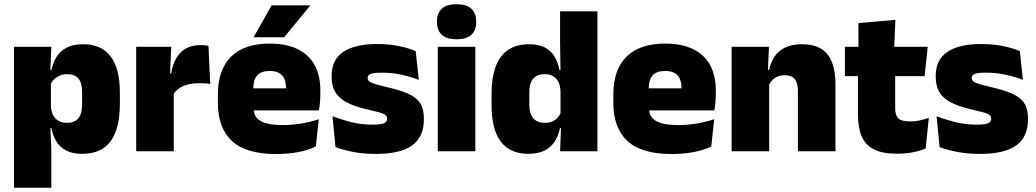

<svg xmlns="http://www.w3.org/2000/svg" viewBox="-20 -713 4885 905"><path d="M367 12Q322.5 12 293 -3Q263.5 -18 246.5 -45.2Q229.5 -72.5 222.5 -109H180L220 -216.5Q220.5 -191 229.2 -172.5Q238 -154 254.8 -144Q271.5 -134 295.5 -134Q331 -134 349 -155.2Q367 -176.5 367 -219V-279Q367 -322 349.5 -342.8Q332 -363.5 296.5 -363.5Q277.5 -363.5 261.5 -356.5Q245.5 -349.5 234 -337.8Q222.5 -326 217 -311.5L176.5 -383.5H222.5Q229.5 -417.5 246.5 -445Q263.5 -472.5 294 -488.5Q324.5 -504.5 372.5 -504.5Q457.5 -504.5 501.2 -447.5Q545 -390.5 545 -275.5V-223Q545 -106.5 501.2 -47.2Q457.5 12 367 12ZM46 172V-492.5H222L216 -352L220 -340V-158L217 -128.5L222 0V172Z M796.5 -267.5 745.5 -367.5H787Q797 -430 831 -465.2Q865 -500.5 928.5 -500.5Q938 -500.5 946.2 -499.5Q954.5 -498.5 962.5 -497L971 -317Q961 -319 947.2 -320Q933.5 -321 920.5 -321Q873.5 -321 842.5 -306.8Q811.5 -292.5 796.5 -267.5ZM622 0V-492.5H787L780 -329.5H799V0Z M1281 13Q1139.5 13 1073.2 -48.5Q1007 -110 1007 -228.5V-267Q1007 -384.5 1069.2 -446Q1131.5 -507.5 1251 -507.5Q1330.5 -507.5 1383.5 -481.2Q1436.5 -455 1463.2 -405.8Q1490 -356.5 1490 -287V-271.5Q1490 -251.5 1488.2 -230.8Q1486.5 -210 1483 -192.5H1324.5Q1326.5 -223 1327.2 -250Q1328 -277 1328 -298.5Q1328 -324.5 1320 -342.2Q1312 -360 1295 -369.2Q1278 -378.5 1251 -378.5Q1210.5 -378.5 1192.2 -357.5Q1174 -336.5 1174 -298V-253.5L1175 -234.5V-203.5Q1175 -188 1180.5 -173.5Q1186 -159 1200.8 -147.8Q1215.5 -136.5 1242.8 -130Q1270 -123.5 1313.5 -123.5Q1358 -123.5 1400.5 -130.8Q1443 -138 1482.5 -151L1468.5 -22.5Q1434 -5.5 1386.2 3.8Q1338.5 13 1281 13ZM1100.5 -192.5V-296.5H1447.5V-192.5ZM1260.5 -688H1441.5V-686L1319.5 -537.5H1176V-539Z M1751 12.5Q1692.5 12.5 1644.5 3Q1596.5 -6.5 1561.5 -19.5L1547 -165Q1586 -150 1633.8 -137.8Q1681.5 -125.5 1735.5 -125.5Q1775 -125.5 1789.8 -132Q1804.5 -138.5 1804.5 -153V-154Q1804.5 -165 1796 -171.5Q1787.5 -178 1766.2 -183.8Q1745 -189.5 1707.5 -198Q1646 -212.5 1610 -232.8Q1574 -253 1558.5 -282Q1543 -311 1543 -351V-355Q1543 -431 1597.8 -468.2Q1652.5 -505.5 1757.5 -505.5Q1814 -505.5 1860.8 -495.8Q1907.5 -486 1939.5 -472L1954 -336.5Q1917.5 -351 1872.5 -360.8Q1827.5 -370.5 1780.5 -370.5Q1753.5 -370.5 1738.8 -367.8Q1724 -365 1718.5 -359.5Q1713 -354 1713 -346V-345Q1713 -336 1720 -329.8Q1727 -323.5 1746.5 -317.5Q1766 -311.5 1803.5 -302.5Q1865 -288.5 1903.5 -271.5Q1942 -254.5 1960 -227.2Q1978 -200 1978 -153.5V-150.5Q1978 -67.5 1922.5 -27.5Q1867 12.5 1751 12.5Z M2043.5 0V-492.5H2220.5V0ZM2132 -528Q2083.5 -528 2061.5 -549.8Q2039.5 -571.5 2039.5 -608.5V-612.5Q2039.5 -649.5 2061.5 -671.2Q2083.5 -693 2132 -693Q2180 -693 2202.2 -671.2Q2224.5 -649.5 2224.5 -612.5V-608.5Q2224.5 -571 2202.2 -549.5Q2180 -528 2132 -528Z M2469.5 12Q2384.5 12 2340.8 -45.2Q2297 -102.5 2297 -217V-269.5Q2297 -386 2340.8 -445.2Q2384.5 -504.5 2474.5 -504.5Q2518.5 -504.5 2547.5 -489.5Q2576.5 -474.5 2593.2 -447.5Q2610 -420.5 2616.5 -383.5H2662L2622 -281Q2621.5 -307 2612.8 -325.2Q2604 -343.5 2587.8 -353.5Q2571.5 -363.5 2547.5 -363.5Q2512 -363.5 2493.5 -342.5Q2475 -321.5 2475 -279.5V-219Q2475 -176.5 2493.8 -155.2Q2512.5 -134 2550 -134Q2568.5 -134 2583.2 -140.5Q2598 -147 2608.5 -158.5Q2619 -170 2625 -185L2668.5 -109H2619.5Q2612.5 -75 2595.5 -47.5Q2578.5 -20 2548 -4Q2517.5 12 2469.5 12ZM2620 0 2625 -128.5 2622 -153V-350V-372.5L2620 -517V-659.5H2796V0Z M3145 13Q3003.5 13 2937.2 -48.5Q2871 -110 2871 -228.5V-267Q2871 -384.5 2933.2 -446Q2995.5 -507.5 3115 -507.5Q3194.5 -507.5 3247.5 -481.2Q3300.5 -455 3327.2 -405.8Q3354 -356.5 3354 -287V-271.5Q3354 -251.5 3352.2 -230.8Q3350.5 -210 3347 -192.5H3188.5Q3190.5 -223 3191.2 -250Q3192 -277 3192 -298.5Q3192 -324.5 3184 -342.2Q3176 -360 3159 -369.2Q3142 -378.5 3115 -378.5Q3074.5 -378.5 3056.2 -357.5Q3038 -336.5 3038 -298V-253.5L3039 -234.5V-203.5Q3039 -188 3044.5 -173.5Q3050 -159 3064.8 -147.8Q3079.5 -136.5 3106.8 -130Q3134 -123.5 3177.5 -123.5Q3222 -123.5 3264.5 -130.8Q3307 -138 3346.5 -151L3332.5 -22.5Q3298 -5.5 3250.2 3.8Q3202.5 13 3145 13ZM2964.5 -192.5V-296.5H3311.5V-192.5Z M3741 0V-283Q3741 -306.5 3735.2 -323.5Q3729.5 -340.5 3715.5 -349.5Q3701.5 -358.5 3677.5 -358.5Q3659 -358.5 3644.5 -352Q3630 -345.5 3619.8 -334.8Q3609.5 -324 3603.5 -310.5L3576.5 -383.5H3605Q3612.5 -418 3630.2 -445.2Q3648 -472.5 3679.8 -488.5Q3711.5 -504.5 3761 -504.5Q3815 -504.5 3849.8 -483.5Q3884.5 -462.5 3901.2 -420.2Q3918 -378 3918 -313.5V0ZM3428.5 0V-492.5H3604.5L3599 -366L3605.5 -348V0Z M4207.5 11.5Q4139 11.5 4098.8 -9.2Q4058.5 -30 4041.2 -71Q4024 -112 4024 -172V-436H4199.5V-202Q4199.5 -170 4214 -155.2Q4228.5 -140.5 4271 -140.5Q4294 -140.5 4316.8 -145.8Q4339.5 -151 4358 -158L4343 -13Q4317 -2 4283 4.8Q4249 11.5 4207.5 11.5ZM3962.5 -354V-492.5H4353L4338 -354ZM4026.5 -480.5 4026 -604 4200.5 -619.5 4194.5 -480.5Z M4598.5 12.5Q4540 12.5 4492 3Q4444 -6.5 4409 -19.5L4394.5 -165Q4433.5 -150 4481.2 -137.8Q4529 -125.5 4583 -125.5Q4622.5 -125.5 4637.2 -132Q4652 -138.5 4652 -153V-154Q4652 -165 4643.5 -171.5Q4635 -178 4613.8 -183.8Q4592.5 -189.5 4555 -198Q4493.5 -212.5 4457.5 -232.8Q4421.5 -253 4406 -282Q4390.5 -311 4390.5 -351V-355Q4390.5 -431 4445.2 -468.2Q4500 -505.5 4605 -505.5Q4661.5 -505.5 4708.2 -495.8Q4755 -486 4787 -472L4801.5 -336.5Q4765 -351 4720 -360.8Q4675 -370.5 4628 -370.5Q4601 -370.5 4586.2 -367.8Q4571.5 -365 4566 -359.5Q4560.5 -354 4560.5 -346V-345Q4560.5 -336 4567.5 -329.8Q4574.5 -323.5 4594 -317.5Q4613.5 -311.5 4651 -302.5Q4712.5 -288.5 4751 -271.5Q4789.5 -254.5 4807.5 -227.2Q4825.5 -200 4825.5 -153.5V-150.5Q4825.5 -67.5 4770 -27.5Q4714.5 12.5 4598.5 12.5Z"/></svg>

Font: Anek Telugu Medium ExtraBold
Style: Regular
Weight: 800
Version: Version 1.003